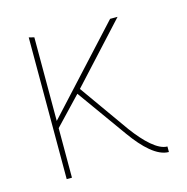

<svg xmlns="http://www.w3.org/2000/svg" viewBox="-83 -591 651 670"><g transform="rotate(-15 243.0 -255.5)"><path d="M447 -19C413 -19 371 -59 331 -113L204 -292L396 -501H369L97 -205V-507L78 -512V0H97V-179L191 -278L320 -98C361 -41 405 1 447 1Z"/></g></svg>

Font: Advent Pro
Style: Thin
Weight: 100
Designer: Andreas Kalpakidis
Foundry: Andreas Kalpakidis
Version: Version 2.002 2007